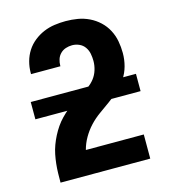

<svg xmlns="http://www.w3.org/2000/svg" viewBox="-110 -832 821 922"><g transform="rotate(-15 300.0 -371.5)"><path d="M77 0V-1Q77 -24 77.5 -47Q78 -70 80.5 -93Q83 -116 87.5 -138.5Q92 -161 100 -182.5Q108 -204 118.5 -224.5Q129 -245 142 -264Q155 -283 171 -299.5Q187 -316 204.5 -331Q222 -346 241.5 -358.5Q261 -371 281 -382.5Q301 -394 320 -407Q339 -420 353 -438Q367 -456 374 -478.5Q381 -501 381 -524Q381 -542 377.5 -560Q374 -578 363.5 -593Q353 -608 336 -615.5Q319 -623 301 -623Q285 -623 269.5 -618Q254 -613 242.5 -601.5Q231 -590 226 -574.5Q221 -559 221 -543V-540H75V-547Q75 -575 82.5 -602.5Q90 -630 105 -653.5Q120 -677 142.5 -695Q165 -713 191 -724Q217 -735 245 -739Q273 -743 301 -743Q331 -743 360.5 -738Q390 -733 417 -720Q444 -707 466 -686.5Q488 -666 502 -639.5Q516 -613 521.5 -583.5Q527 -554 527 -524Q527 -491 518.5 -459.5Q510 -428 492 -401Q474 -374 450 -352.5Q426 -331 399.5 -312Q373 -293 346.5 -274Q320 -255 298 -231.5Q276 -208 259.5 -179.5Q243 -151 235 -120H523V0ZM39 -325V-411H562V-325Z"/></g></svg>

Font: Iosevka Aile Heavy
Style: Regular
Weight: 900
Designer: Belleve Invis
Foundry: Belleve Invis
Version: Version 31.1.0; ttfautohint (v1.8.4)